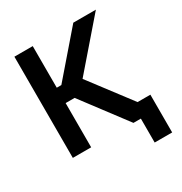

<svg xmlns="http://www.w3.org/2000/svg" viewBox="-204 -875 1130 1195"><g transform="rotate(-30 361.5 -277.5)"><path d="M669.7 0H507.5L268.1 -317.8H203.5V0H71.7V-727.3H203.5V-428.3H236.5L495 -727.3H657.3L370 -395.6ZM686.4 171.9H560.7V-99.4H686.4Z"/></g></svg>

Font: Linik Sans SemiBold
Style: Regular
Weight: 600
Designer: Rasmus Andersson (font), Cristiano Sobral (main changes)
Foundry: rsms
Version: Version 3.018;June 1, 2022;FontCreator 14.0.0.2814 64-bit; t